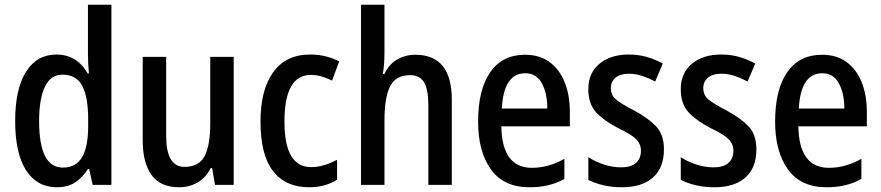

<svg xmlns="http://www.w3.org/2000/svg" viewBox="-20 -780 3718 810"><path d="M220 10Q136 10 90 -61.5Q44 -133 44 -269Q44 -405 90 -477.5Q136 -550 218 -550Q262 -550 295.5 -529Q329 -508 350 -470H355Q353 -492 352 -514Q351 -536 351 -553V-760H450V0H371L356 -67H351Q328 -31 297 -10.5Q266 10 220 10ZM245 -73Q300 -73 326 -116.5Q352 -160 352 -249V-275Q352 -371 327 -418Q302 -465 243 -465Q194 -465 169.5 -414Q145 -363 145 -269Q145 -73 245 -73Z M966 -540V0H887L875 -71H869Q849 -31 814 -10.5Q779 10 736 10Q657 10 619.5 -41.5Q582 -93 582 -188V-540H681V-207Q681 -76 758 -76Q820 -76 843.5 -122Q867 -168 867 -259V-540Z M1284 10Q1185 10 1132 -58Q1079 -126 1079 -267Q1079 -402 1133 -476Q1187 -550 1288 -550Q1324 -550 1355 -542Q1386 -534 1411 -521L1381 -440Q1359 -451 1336.5 -457.5Q1314 -464 1292 -464Q1180 -464 1180 -267Q1180 -75 1292 -75Q1321 -75 1348.5 -83.5Q1376 -92 1402 -106V-22Q1352 10 1284 10Z M1602 -558Q1602 -508 1595 -468H1602Q1620 -508 1655 -528.5Q1690 -549 1732 -549Q1886 -549 1886 -360V0H1787V-339Q1787 -404 1768.5 -433.5Q1750 -463 1710 -463Q1650 -463 1626 -416Q1602 -369 1602 -273V0H1503V-760H1602Z M2195 -549Q2256 -549 2298 -518.5Q2340 -488 2362 -433.5Q2384 -379 2384 -308V-247H2095Q2098 -72 2224 -72Q2294 -72 2361 -110V-25Q2328 -7 2292.5 1.5Q2257 10 2214 10Q2105 10 2051 -65.5Q1997 -141 1997 -266Q1997 -403 2048.5 -476Q2100 -549 2195 -549ZM2196 -471Q2105 -471 2097 -322H2289Q2289 -386 2266 -428.5Q2243 -471 2196 -471Z M2781 -150Q2781 -72 2734.5 -31Q2688 10 2604 10Q2561 10 2525.5 1.5Q2490 -7 2462 -21V-117Q2489 -99 2526 -86.5Q2563 -74 2600 -74Q2642 -74 2663 -92.5Q2684 -111 2684 -144Q2684 -172 2664 -192.5Q2644 -213 2587 -240Q2529 -270 2495.5 -305.5Q2462 -341 2462 -404Q2462 -472 2509 -511Q2556 -550 2632 -550Q2673 -550 2708 -540Q2743 -530 2776 -512L2744 -436Q2718 -450 2690 -459.5Q2662 -469 2633 -469Q2597 -469 2577 -452.5Q2557 -436 2557 -408Q2557 -379 2578 -361Q2599 -343 2655 -314Q2713 -283 2747 -248Q2781 -213 2781 -150Z M3171 -150Q3171 -72 3124.5 -31Q3078 10 2994 10Q2951 10 2915.5 1.5Q2880 -7 2852 -21V-117Q2879 -99 2916 -86.5Q2953 -74 2990 -74Q3032 -74 3053 -92.5Q3074 -111 3074 -144Q3074 -172 3054 -192.5Q3034 -213 2977 -240Q2919 -270 2885.5 -305.5Q2852 -341 2852 -404Q2852 -472 2899 -511Q2946 -550 3022 -550Q3063 -550 3098 -540Q3133 -530 3166 -512L3134 -436Q3108 -450 3080 -459.5Q3052 -469 3023 -469Q2987 -469 2967 -452.5Q2947 -436 2947 -408Q2947 -379 2968 -361Q2989 -343 3045 -314Q3103 -283 3137 -248Q3171 -213 3171 -150Z M3448 -549Q3509 -549 3551 -518.5Q3593 -488 3615 -433.5Q3637 -379 3637 -308V-247H3348Q3351 -72 3477 -72Q3547 -72 3614 -110V-25Q3581 -7 3545.5 1.5Q3510 10 3467 10Q3358 10 3304 -65.5Q3250 -141 3250 -266Q3250 -403 3301.5 -476Q3353 -549 3448 -549ZM3449 -471Q3358 -471 3350 -322H3542Q3542 -386 3519 -428.5Q3496 -471 3449 -471Z"/></svg>

Font: Noto Sans Lao UI Cond Med
Style: Regular
Weight: 500
Width: 3
Designer: Monotype Design Team
Foundry: Monotype Imaging Inc.
Version: Version 2.000; ttfautohint (v1.8.4.7-5d5b)